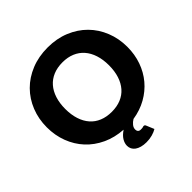

<svg xmlns="http://www.w3.org/2000/svg" viewBox="-231 -919 1276 1276"><g transform="rotate(-45 407.0 -281.0)"><path d="M201.5 -364.5Q201.5 -310 215.5 -266.8Q229.5 -223.5 255.8 -193.5Q282 -163.5 320.2 -147.8Q358.5 -132 407.5 -132Q456 -132 494 -147.8Q532 -163.5 558.2 -193.5Q584.5 -223.5 598.5 -266.8Q612.5 -310 612.5 -364.5Q612.5 -418.5 598.5 -461.8Q584.5 -505 558.2 -535Q532 -565 494 -581Q456 -597 407.5 -597Q358.5 -597 320.2 -581Q282 -565 255.8 -535Q229.5 -505 215.5 -461.8Q201.5 -418.5 201.5 -364.5ZM526.5 148.5Q509 159.5 483 166.8Q457 174 427.5 174Q401 174 380.5 168.2Q360 162.5 346.2 152.5Q332.5 142.5 325.5 128.8Q318.5 115 318.5 99Q318.5 75 332.8 51.5Q347 28 378.5 7Q299.5 2 234.8 -28.2Q170 -58.5 124.2 -108Q78.5 -157.5 53.5 -223.2Q28.5 -289 28.5 -364.5Q28.5 -443.5 55.8 -511.5Q83 -579.5 132.8 -629.5Q182.5 -679.5 252.5 -708Q322.5 -736.5 407.5 -736.5Q492.5 -736.5 562.2 -707.8Q632 -679 681.5 -629Q731 -579 758.2 -511Q785.5 -443 785.5 -364.5Q785.5 -293.5 763.5 -231.2Q741.5 -169 701 -120.8Q660.5 -72.5 603.2 -40.2Q546 -8 475.5 3Q458 13.5 445.8 28.5Q433.5 43.5 433.5 61Q433.5 73 440.2 80.2Q447 87.5 460.5 87.5Q468 87.5 472.5 87Q477 86.5 480 85.8Q483 85 485 84.2Q487 83.5 489.5 83.5Q500 83.5 503.5 93.5Z"/></g></svg>

Font: Lato 2
Style: Regular
Weight: 900
Designer: Lukasz Dziedzic with Adam Twardoch and Botio Nikoltchev
Foundry: tyPoland Lukasz Dziedzic
Version: Version 2.015; 2015-08-06; http://www.latofonts.com/